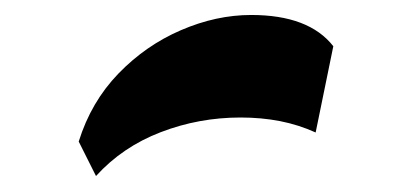

<svg xmlns="http://www.w3.org/2000/svg" viewBox="-20 -834 540 250"><path d="M105 -604.8 82.5 -649.7Q98.5 -701.2 134.1 -738.1Q169.8 -775 215.6 -794.7Q261.5 -814.5 307 -814.5Q382.2 -814.5 414 -773.8L391 -661.5Q369 -671.5 344.6 -676.3Q320.3 -681 293.3 -681Q239 -681 189.3 -661.9Q139.5 -642.8 105 -604.8Z"/></svg>

Font: Savate ExtraLight
Style: Regular
Weight: 200
Designer: Max Esnée
Foundry: Plomb Type
Version: Version 2.000